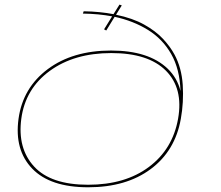

<svg xmlns="http://www.w3.org/2000/svg" viewBox="-20 -808 958 834"><path d="M363 5.5Q198 5.5 120 -75.5Q42 -156.5 60.5 -292Q79 -426.5 187.2 -507.5Q295.5 -588.5 462.5 -588.5Q625.5 -588.5 708 -510Q750 -469.5 764 -413Q761 -508 723.5 -573.5Q686 -639 622.5 -678.2Q559 -717.5 478 -735L441.5 -675.5L432 -680.5L467 -737Q408 -748 340 -749L343.5 -759Q380 -758.5 412.2 -755.2Q444.5 -752 473 -746.5L499 -788L509 -784.5L484 -744Q556.5 -729 606.2 -701.2Q656 -673.5 687.8 -639.5Q719.5 -605.5 738 -571Q769 -513.5 773.8 -438.8Q778.5 -364 765.5 -292Q741 -152.5 634.5 -73.5Q528 5.5 363 5.5ZM362.5 -5.5Q523.5 -5.5 626.8 -82.8Q730 -160 753.5 -292Q777 -424 700.8 -500.8Q624.5 -577.5 463.5 -577.5Q302.5 -577.5 196.2 -500Q90 -422.5 72.5 -292Q55.5 -164 128 -84.8Q200.5 -5.5 362.5 -5.5Z"/></svg>

Font: Anybody UltraExpanded Thin
Style: Italic
Weight: 100
Width: 9
Italic angle: -10°
Designer: Tyler Finck
Foundry: Etcetera Type Company
Version: Version 1.010; ttfautohint (v1.8.3) -l 8 -r 50 -G 200 -x 14 